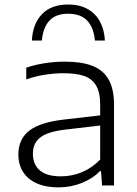

<svg xmlns="http://www.w3.org/2000/svg" viewBox="-20 -823 610 852"><path d="M486 -357.5V0H433L428 -64H423.5Q392.5 -31 343.2 -11.2Q294 8.5 239.5 8.5Q183.5 8.5 143.5 -9.2Q103.5 -27 82.5 -59.8Q61.5 -92.5 61.5 -137Q61.5 -206 110.2 -243.5Q159 -281 268 -293L424.5 -311V-359.5Q424.5 -413.5 406.2 -443.8Q388 -474 353 -486Q318 -498 262 -498Q223 -498 180 -491.5Q137 -485 96.5 -470.5V-522.5Q133 -535.5 178.2 -542.5Q223.5 -549.5 267 -549.5Q340.5 -549.5 388.5 -531.5Q436.5 -513.5 461.2 -471.5Q486 -429.5 486 -357.5ZM424.5 -115V-266L270.5 -248Q192.5 -239 159.2 -213.5Q126 -188 126 -141.5Q126 -93 156.8 -66.8Q187.5 -40.5 250.5 -40.5Q299.5 -40.5 344.2 -59.2Q389 -78 424.5 -115ZM282.5 -803Q333 -803 369 -782.8Q405 -762.5 424 -726.5Q443 -690.5 445.5 -643H401Q396.5 -699 367.8 -730.5Q339 -762 282.5 -762Q226.5 -762 198.5 -730.5Q170.5 -699 166 -643H121.5Q125 -716.5 166 -759.8Q207 -803 282.5 -803Z"/></svg>

Font: Encode Sans Expanded Light
Style: Regular
Weight: 300
Width: 7
Designer: Multiple Designers
Foundry: Impallari Type
Version: Version 2.000